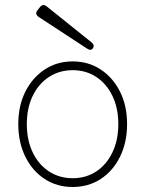

<svg xmlns="http://www.w3.org/2000/svg" viewBox="-20 -735 580 766"><path d="M270 11Q207 11 158 -21Q109 -53 81 -110Q53 -167 53 -240Q53 -313 81 -369Q109 -425 158 -457.5Q207 -490 270 -490Q333 -490 382 -457.5Q431 -425 459 -369Q487 -313 487 -240Q487 -167 459 -110Q431 -53 382 -21Q333 11 270 11ZM270 -24Q323 -24 364 -51Q405 -78 428.5 -127Q452 -176 452 -240Q452 -304 428.5 -352.5Q405 -401 364 -428Q323 -455 270 -455Q217 -455 175.5 -428Q134 -401 110.5 -352.5Q87 -304 87 -240Q87 -176 110.5 -127Q134 -78 175.5 -51Q217 -24 270 -24ZM351 -543Q343 -530 326 -542L135 -667Q117 -679 130 -695L139 -706Q151 -722 167 -709L344 -567Q359 -555 351 -543Z"/></svg>

Font: Zen Maru Gothic Light
Style: Regular
Weight: 300
Designer: Yoshimichi Ohira
Foundry: Positype
Version: Version 1.001